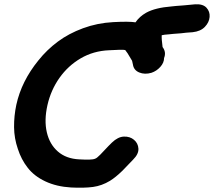

<svg xmlns="http://www.w3.org/2000/svg" viewBox="-20 -862 996 894"><path d="M311 11Q372 14 413 8.5Q454 3 492 -20Q518 -36 550 -67Q599 -118 600 -119Q626 -145 624.5 -170Q623 -195 604 -211Q585 -227 557 -226Q529 -225 501 -198Q496 -194 447 -142Q431 -126 425 -124L420 -122Q417 -120 398 -119Q382 -118 348 -120Q288 -123 249.5 -156.5Q211 -190 198 -246Q185 -302 201 -373Q217 -443 257 -499.5Q297 -556 356 -590.5Q415 -625 488 -628Q550 -632 563 -629Q566 -625 574 -614L595 -579L599 -561Q603 -535 628.5 -524.5Q654 -514 685 -523Q709 -531 726.5 -550.5Q744 -570 744 -592Q755 -619 737 -643Q732 -680 733 -698Q746 -701 765 -702Q780 -704 823 -707Q844 -710 877 -712Q914 -716 934 -737Q954 -758 956 -783Q958 -808 941.5 -826Q925 -844 889 -842L836 -837Q793 -834 778 -832Q703 -826 661 -803Q629 -785 611 -758Q581 -763 507 -759Q433 -755 366.5 -730.5Q300 -706 249 -668Q198 -630 159 -581Q80 -484 56 -374Q45 -322 45.5 -270Q46 -218 63 -169Q79 -119 109 -81Q139 -42 191 -17.5Q243 7 311 11Z"/></svg>

Font: Balsamiq Sans
Style: Bold Italic
Weight: 700
Italic angle: -12°
Designer: Michael Angeles
Foundry: Balsamiq SRL
Version: Version 1.020; ttfautohint (v1.8.4.7-5d5b);gftools[0.9.26]